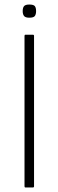

<svg xmlns="http://www.w3.org/2000/svg" viewBox="-20 -826 257 846"><path d="M130 -5Q130 0 125 0H92Q88 0 88 -5V-668Q88 -673 92 -673H125Q130 -673 130 -668ZM139 -777Q139 -763 133.5 -755.5Q128 -748 109 -748Q92 -748 86 -755.5Q80 -763 80 -777Q80 -792 86 -799Q92 -806 109 -806Q128 -806 133.5 -799Q139 -792 139 -777Z"/></svg>

Font: Glory Thin ExtraLight
Style: Regular
Weight: 250
Version: Version 1.011